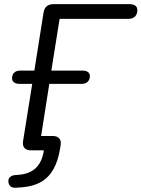

<svg xmlns="http://www.w3.org/2000/svg" viewBox="-20 -725 682 926"><path d="M85.6 178.4 56.6 180.4Q40.9 181.4 31.4 174.1Q21.9 166.7 20.5 152.1Q19 137.4 28.5 128.9Q38 120.4 53.2 119.4L72.6 117.9Q123.7 113.3 153.5 84.5Q183.3 55.7 191.5 0H128.2Q107.6 0 97.9 -11.5Q88.1 -22.9 91.1 -43.4L135.4 -320.6H73.3Q56.7 -320.6 47.4 -327.9Q38.2 -335.3 38.2 -347.4Q38.2 -365.5 48.7 -375Q59.2 -384.5 77.2 -384.5H145.7L190 -664.2Q196.3 -705 238.6 -705H604Q622.5 -705 632.5 -697.7Q642.4 -690.4 642.4 -676.3Q642.4 -656.4 631 -645.2Q619.6 -634.1 599.7 -634.1H267.5L227.6 -384.5H378.3Q394.9 -384.5 404.2 -377.6Q413.4 -370.8 413.4 -358.1Q413.4 -341.1 403 -330.8Q392.5 -320.6 374.4 -320.6H217.8L174.4 -45L156.3 -69.1H234.9Q255.4 -69.1 265.6 -57.6Q275.9 -46.1 272.5 -25.6L270 -9.9Q260.5 50.9 237.6 91.2Q214.8 131.6 177.1 153Q139.4 174.5 85.6 178.4Z"/></svg>

Font: Nunito Variable Extra Light
Style: Italic
Weight: 200
Italic angle: -9°
Designer: Vernon Adams
Foundry: Vernon Adams
Version: Version 3.602